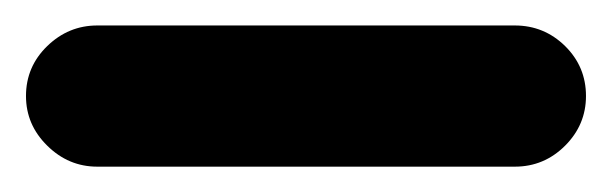

<svg xmlns="http://www.w3.org/2000/svg" viewBox="-76 -97 478 150"><path d="M-55.7 -22Q-55.7 -44.9 -39.1 -61Q-22.5 -77.1 0 -77.1H326.2Q349.1 -77.1 365.5 -61Q381.8 -44.9 381.8 -22Q381.8 0.5 365.5 16.8Q349.1 33.2 326.2 33.2H0Q-22.5 33.2 -39.1 16.8Q-55.7 0.5 -55.7 -22Z"/></svg>

Font: Mikhak-DS2-FD SemiBold
Style: Regular
Weight: 600
Designer: Amin Abedi
Version: Version 3.2